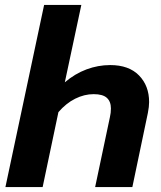

<svg xmlns="http://www.w3.org/2000/svg" viewBox="-20 -759 655 779"><path d="M159 -739H310L243 -425Q284 -460 331 -477.5Q378 -495 427 -495Q503 -495 544 -453Q585 -411 585 -345Q585 -326 580 -301L517 0H366L426 -284Q430 -301 430 -319Q430 -347 413.5 -362Q397 -377 360 -377Q322 -377 285 -358.5Q248 -340 217 -304L153 0H2Z"/></svg>

Font: Prompt SemiBold
Style: Italic
Weight: 600
Italic angle: -12°
Designer: Katatrad Team
Foundry: CadsonDemak
Version: Version 1.001